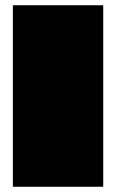

<svg xmlns="http://www.w3.org/2000/svg" viewBox="-20 -711 442 731"><path d="M29 0V-691H373V0Z"/></svg>

Font: Erica One
Style: Regular
Weight: 400
Designer: Miguel Hernandez
Foundry: Miguel Hernandez
Version: Version 1.003